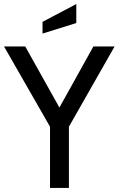

<svg xmlns="http://www.w3.org/2000/svg" viewBox="-26 -930 588 950"><path d="M221.5 0V-303L-6 -700H99L288.5 -361H247.5L436 -700H541L315 -303V0ZM184.5 -764V-822L351.5 -910V-816Z"/></svg>

Font: Cabin
Style: Regular
Weight: 400
Width: 4
Designer: Pablo Impallari
Foundry: Pablo Impallari. http://www.impallari.com Igino Marini. http://www.ikern.com
Version: Version 3.001